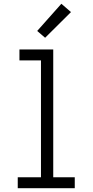

<svg xmlns="http://www.w3.org/2000/svg" viewBox="-20 -997 490 1017"><path d="M74 0V-58H197V-677H83V-735H262V-58H376V0ZM219 -797 177 -833 305 -977 356 -933Z"/></svg>

Font: Iosevka Etoile Light
Style: Regular
Weight: 300
Designer: Belleve Invis
Foundry: Belleve Invis
Version: Version 25.0.1; ttfautohint (v1.8.4)